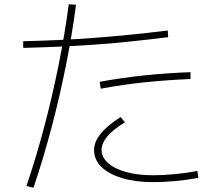

<svg xmlns="http://www.w3.org/2000/svg" viewBox="-20 -825 1040 894"><path d="M103 41Q149 -94 186.5 -236.5Q224 -379 253 -523Q282 -667 300 -805L334 -803Q316 -665 287 -520Q258 -375 220 -231Q182 -87 136 49ZM88 -633Q169 -635 248.5 -638.5Q328 -642 409 -648Q490 -654 577 -662.5Q664 -671 761 -683L763 -652Q667 -640 580 -631Q493 -622 411 -616.5Q329 -611 249 -607.5Q169 -604 88 -602ZM692 23Q611 23 549 4.5Q487 -14 452.5 -47.5Q418 -81 418 -126Q418 -164 448 -201.5Q478 -239 541 -280L562 -256Q504 -220 478.5 -188.5Q453 -157 453 -127Q453 -93 483 -66Q513 -39 567.5 -24Q622 -9 692 -9Q739 -9 793 -14Q847 -19 899 -29L904 3Q852 13 797 18Q742 23 692 23ZM444 -444Q553 -464 657 -474.5Q761 -485 867 -489V-457Q765 -453 660.5 -442.5Q556 -432 449 -412Z"/></svg>

Font: M PLUS 2 ExtraLight
Style: Regular
Weight: 250
Designer: Coji Morishita
Foundry: UNDERFOREST DESIGN
Version: Version 1.001